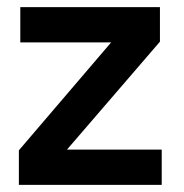

<svg xmlns="http://www.w3.org/2000/svg" viewBox="-20 -519 517 539"><path d="M33 0V-97L292 -400H37V-499H429V-402L168 -99H434V0Z"/></svg>

Font: DM Sans 20pt SemiBold
Style: Regular
Weight: 600
Version: Version 4.004;gftools[0.9.30]